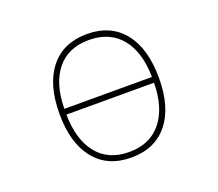

<svg xmlns="http://www.w3.org/2000/svg" viewBox="-124 -916 1249 1102"><g transform="rotate(-20 500.0 -365.0)"><path d="M235.4 -382.8H770.5Q768.6 -536.1 698.7 -621.1Q628.9 -706.1 502 -706.1Q375 -706.1 306.2 -621.1Q237.3 -536.1 235.4 -382.8ZM235.4 -347.7Q237.3 -194.3 306.2 -108.4Q375 -22.5 502 -22.5Q628.9 -22.5 698.7 -108.4Q768.6 -194.3 770.5 -347.7ZM279.3 -86.9Q199.2 -185.5 199.2 -364.7Q199.2 -543.9 278.8 -643.1Q358.4 -742.2 502.9 -742.2Q647.5 -742.2 727.1 -643.1Q806.6 -543.9 806.6 -364.7Q806.6 -185.5 727.1 -86.9Q647.5 11.7 502.9 11.7Q358.4 11.7 279.3 -86.9Z"/></g></svg>

Font: GenEi Gothic M ExtraLight
Style: Regular
Weight: 200
Designer: o_tamon (Modified); [Source Han Sans]
Ryoko NISHIZUKA  (kana & ideographs); Paul D. Hunt (Latin, Greek & Cyrillic); Wenl
Version: Version 1.1a;Original Version 1.004